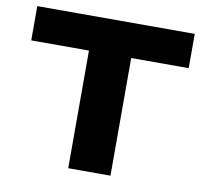

<svg xmlns="http://www.w3.org/2000/svg" viewBox="-77 -771 916 855"><g transform="rotate(10 381.0 -343.5)"><path d="M285 0V-532H24V-687H736V-532H476V0Z"/></g></svg>

Font: Archivo SemiExpanded ExtraBold
Style: Regular
Weight: 800
Width: 6
Designer: Hector Gatti
Foundry: Omnibus-Type
Version: Version 2.001; ttfautohint (v1.8.3)